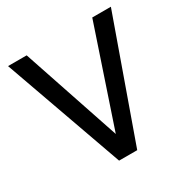

<svg xmlns="http://www.w3.org/2000/svg" viewBox="-164 -865 985 1009"><g transform="rotate(-30 329.0 -361.0)"><path d="M641 -722 384 0H274L17 -722H130L329 -130L528 -722Z"/></g></svg>

Font: Mingzat
Style: Regular
Weight: 400
Designer: Jason Glavy (Lepcha), Lorna Priest (Lepcha additions), Walt Agee (Sophia), Victor Gaultney (Sophia)
Foundry: SIL International
Version: Version 0.100